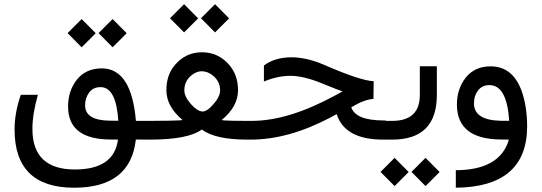

<svg xmlns="http://www.w3.org/2000/svg" viewBox="-20 -669 2596 920"><path d="M338.9 143.1C203.5 143.1 135.6 78.6 135.3 -50.3C135.3 -98.8 144 -153.6 161.6 -214.8H79.6C59.7 -156.9 49.8 -101.7 49.8 -49.3C49.5 137.2 144.7 230.5 335.4 230.5C515.5 230.5 613.9 153.5 630.9 -0.5L685.5 0C692.1 0 695.3 -14.2 695.3 -42.5V-51.8C695.3 -77.1 692.1 -89.8 685.5 -89.8H631.3C617 -257.5 562.5 -341.3 467.8 -341.3C417 -341.3 377.3 -323.4 348.6 -287.6C320.3 -251.8 306.2 -208.8 306.2 -158.7C306.2 -53.2 374.5 -0.5 511.2 -0.5H545.4C533 95.2 464.2 143.1 338.9 143.1ZM546.9 -90.3C533.5 -90.3 520.2 -90.5 506.8 -90.8C427.4 -91.5 387.7 -116 387.7 -164.6C387.7 -187.3 394 -207.5 406.7 -225.1C419.4 -242.7 437.8 -251.5 461.9 -251.5C511.7 -251.5 540 -197.8 546.9 -90.3ZM452.2 -510.4 519.6 -442.4 587 -509.8 519.6 -577.7ZM303.9 -510.4 371.3 -442.4 438.7 -509.8 371.3 -577.7Z M947.8 -327.6C966.6 -327 984 -320.1 1000 -307.1C1023.1 -288.6 1034.7 -264.8 1034.7 -235.8C1034.7 -216.3 1024.3 -194.5 1003.4 -170.4C981.6 -145.3 963.5 -133.5 949.2 -134.8C932.3 -136.1 913.9 -148.3 894 -171.4C873.2 -195.1 863 -217 863.3 -236.8C863.3 -265.8 874.7 -289.6 897.5 -308.1C914.1 -321.5 930.8 -328 947.8 -327.6ZM948.2 -418.5C896.2 -418.8 852.9 -398.6 818.4 -357.9C790.7 -325.4 777 -285 777.3 -236.8C777.3 -184.7 803.2 -137 855 -93.8C852.4 -93.4 848 -92.9 841.8 -92.3C825.5 -91 777.7 -90.2 698.2 -89.8H678.2C652.8 -89.8 640.1 -77.3 640.1 -52.2V-43C640.1 -14.3 652.8 0 678.2 0H698.2C820.3 0 903.2 -16.1 946.8 -48.3C990.1 -16.1 1062.8 0 1165 0H1179.7C1186.2 0 1189.5 -14.3 1189.5 -43V-52.2C1189.5 -77.3 1186.2 -89.8 1179.7 -89.8H1164.1C1112 -89.8 1076 -90.5 1056.2 -91.8C1049 -92.4 1044.3 -93.1 1042 -93.8C1094.4 -136.7 1120.6 -184.6 1120.6 -237.3C1120.6 -285.8 1106 -326.7 1076.7 -359.9C1042.2 -398.9 999.3 -418.5 948.2 -418.5ZM943 -581.6 1010.4 -513.7 1077.8 -581.1 1010.4 -649ZM794.6 -581.6 862 -513.7 929.4 -581.1 862 -649Z M1535.2 -357.4C1477.9 -382.2 1425 -394.5 1376.5 -394.5C1322.8 -394.2 1278.8 -381 1244.6 -355V-278.3C1287.9 -296.5 1330.6 -305.7 1372.6 -305.7C1413.6 -305.3 1461.6 -294.1 1516.6 -272C1578.1 -246.9 1613.1 -233.2 1621.6 -231L1585.4 -211.4C1436.4 -130.4 1303.5 -89.8 1187 -89.8H1172.4C1147 -89.8 1134.3 -77.3 1134.3 -52.2V-43C1134.3 -14.3 1147 0 1172.4 0H1181.2C1301.9 0 1429 -35.2 1562.5 -105.5C1572.6 -111 1582.8 -116.5 1593.3 -122.1C1619.3 -40.7 1693.5 0 1815.9 0H1825.2C1832 0 1835.4 -14.3 1835.4 -43V-54.7C1835.4 -79.4 1832 -91.8 1825.2 -91.8H1818.8C1729.3 -91.8 1677.4 -112.8 1663.1 -154.8C1705.7 -180.5 1741.2 -193.8 1769.5 -194.8L1770.5 -279.8C1728.8 -281.4 1650.4 -307.3 1535.2 -357.4Z M1859.4 0C2002 0 2073.2 -71.3 2073.2 -213.9V-351.6H1991.7V-214.4C1991.7 -131.3 1947.6 -89.8 1859.4 -89.8H1817.4C1792 -89.8 1779.3 -77.3 1779.3 -52.2V-43C1779.3 -14.3 1792 0 1817.4 0ZM1951.8 154.7 2019.1 222.6 2086.5 155.2 2019.1 87.3ZM1803.4 154.7 1870.8 222.6 1938.2 155.2 1870.8 87.3Z M2500 -148.4C2479.8 -283.5 2423.5 -351.1 2331.1 -351.1C2280.3 -351.1 2240.6 -333.2 2211.9 -297.4C2183.6 -261.6 2169.4 -218.4 2169.4 -168C2169.4 -56.3 2241 -0.5 2384.3 -0.5L2418.5 0C2390.1 97.3 2305.3 146.2 2164.1 146.5V230.5C2391 228.2 2504.9 130.7 2505.9 -62C2505.9 -92.6 2503.9 -121.4 2500 -148.4ZM2419.9 -90.3H2379.9C2293.9 -92 2251 -120 2251 -174.3C2251 -197.1 2257.3 -217.3 2270 -234.9C2283.4 -252.4 2301.8 -261.2 2325.2 -261.2C2380.9 -261.2 2412.4 -204.3 2419.9 -90.3Z"/></svg>

Font: Dirooz FD
Style: FD
Weight: 400
Foundry: DejaVu fonts team - Redesigned by Saber Rastikerdar
Version: Version 0.2.1